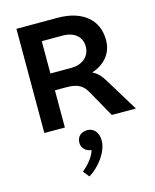

<svg xmlns="http://www.w3.org/2000/svg" viewBox="-148 -799 1009 1246"><g transform="rotate(-15 356.5 -176.0)"><path d="M363 -363H223V-580H363C440 -580 490 -540 490 -473C490 -409 440 -363 363 -363ZM359 54C316 54 288 80 288 120C288 158 316 182 352 186C344 220 312 266 262 307L295 348C364 306 432 220 432 142C432 87 400 54 359 54ZM85 0H223V-250H299C379 -250 412 -227 440 -175L538 0H700L568 -216C544 -257 521 -283 487 -299C569 -326 628 -387 628 -480C628 -620 523 -700 363 -700H85Z"/></g></svg>

Font: Gully SemiBold
Style: Regular
Weight: 600
Designer: jaikishan Patel
Foundry: MagicType
Version: Version 1.000;Glyphs 3.2 (3242)